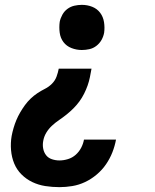

<svg xmlns="http://www.w3.org/2000/svg" viewBox="-20 -558 640 791"><path d="M225 213Q195 213 166.5 208.5Q138 204 113 192Q88 180 68.5 160.5Q49 141 38.5 115.5Q28 90 25.5 60.5Q23 31 28 2Q31 -14 36 -31Q41 -48 47.5 -63.5Q54 -79 63 -94.5Q72 -110 82.5 -124.5Q93 -139 106 -151.5Q119 -164 134 -174Q149 -184 165 -192Q181 -200 194 -213Q207 -226 213 -242.5Q219 -259 222 -275H357Q354 -258 350.5 -240.5Q347 -223 341 -206Q335 -189 326.5 -172Q318 -155 307 -140Q296 -125 282.5 -111.5Q269 -98 254 -86Q239 -74 223.5 -63.5Q208 -53 194 -40Q180 -27 170.5 -11Q161 5 158 23Q155 39 158 54.5Q161 70 170 81.5Q179 93 194 98Q209 103 225 103Q242 103 260 97.5Q278 92 292 79.5Q306 67 314.5 50.5Q323 34 326 17H458Q453 44 443 69.5Q433 95 417 118.5Q401 142 378.5 161Q356 180 330.5 192Q305 204 278 208.5Q251 213 225 213ZM317 -352Q295 -352 274.5 -360Q254 -368 241.5 -384.5Q229 -401 226 -423Q223 -445 226 -468Q229 -483 237 -497.5Q245 -512 258 -521.5Q271 -531 286.5 -534.5Q302 -538 317 -538Q340 -538 360 -530Q380 -522 392.5 -505.5Q405 -489 408.5 -467Q412 -445 409 -423Q406 -407 398 -393Q390 -379 377 -369Q364 -359 348.5 -355.5Q333 -352 317 -352Z"/></svg>

Font: Iosevka Curly Slab XBdExObl
Style: Regular
Weight: 800
Width: 7
Italic angle: -9°
Monospace: yes
Designer: Belleve Invis
Foundry: Belleve Invis
Version: Version 11.1.0; ttfautohint (v1.8.3)